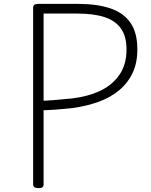

<svg xmlns="http://www.w3.org/2000/svg" viewBox="-20 -957 779 991"><path d="M178 14Q151 14 151 -5V-918Q151 -928 158 -932.5Q165 -937 179 -937H380Q482 -937 550.5 -913.5Q619 -890 654 -838.5Q689 -787 689 -702Q689 -631 663.5 -578.5Q638 -526 592.5 -489Q547 -452 486 -430.5Q425 -409 353 -399Q316 -395 277.5 -392Q239 -389 205 -388V-5Q205 5 199 9.5Q193 14 178 14ZM205 -437Q229 -438 253.5 -440Q278 -442 303.5 -444.5Q329 -447 353 -449Q435 -459 497.5 -488.5Q560 -518 596.5 -571Q633 -624 633 -701Q633 -769 604.5 -809.5Q576 -850 520 -868.5Q464 -887 380 -887H205Z"/></svg>

Font: Playwrite US Modern ExtraLight
Style: Regular
Weight: 250
Designer: Veronika Burian, José Scaglione
Foundry: TypeTogether
Version: Version 1.003